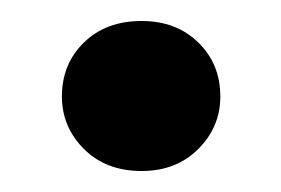

<svg xmlns="http://www.w3.org/2000/svg" viewBox="-20 -158 268 183"><path d="M115 5Q81 5 60 -16Q39 -37 39 -66Q39 -97 60 -117.5Q81 -138 115 -138Q148 -138 169 -117.5Q190 -97 190 -66Q190 -37 169 -16Q148 5 115 5Z"/></svg>

Font: DM Sans 28pt SemiBold
Style: Regular
Weight: 600
Version: Version 4.004;gftools[0.9.30]